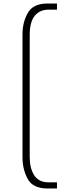

<svg xmlns="http://www.w3.org/2000/svg" viewBox="-20 -862 369 1092"><path d="M108 33V-667Q108 -736 138.5 -789Q169 -842 250 -842H304V-807H256Q206 -807 177.5 -772Q149 -737 149 -664V32Q149 96 175 135.5Q201 175 256 175H304V210H250Q167 210 137.5 155.5Q108 101 108 33Z"/></svg>

Font: Exo ExtraLight
Style: Regular
Weight: 275
Designer: Natanael Gama
Foundry: Natanael Gama
Version: Version 1.500; ttfautohint (v1.6)